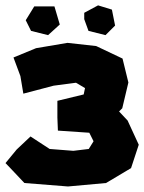

<svg xmlns="http://www.w3.org/2000/svg" viewBox="-30 -672 529 705"><path d="M19.5 -460.9 44.9 -392.6 55.7 -328.1 167 -357.4 249 -368.2 282.2 -348.6 277.3 -325.2 180.7 -301.8V-240.2L182.6 -192.4L297.9 -184.6L313.5 -153.3L295.9 -125L239.3 -118.2L152.3 -125L82 -170.9L31.2 -123L-9.8 -73.2L10.7 -51.8L59.6 0L219.7 12.7L359.4 0L451.2 -54.7L479.5 -140.6L438.5 -229.5L407.2 -262.7L418.9 -274.4L441.4 -369.1L419.9 -457L323.2 -502.9L217.8 -514.6L102.5 -495.1ZM64.5 -597.7 84 -558.6 146.5 -543 189.5 -582 169.9 -648.4H95.7ZM279.3 -601.6 294.9 -558.6 357.4 -543 392.6 -578.1 380.9 -636.7 330.1 -652.3 279.3 -625Z"/></svg>

Font: MaokenAssortedSans-TC
Style: Regular
Weight: 500
Version: Version 0.83